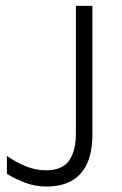

<svg xmlns="http://www.w3.org/2000/svg" viewBox="-20 -638 424 668"><path d="M4 -33V-95.5Q37 -72.5 71.2 -59Q105.5 -45.5 139.5 -45.5Q197 -45.5 220.5 -79.5Q244 -113.5 244 -172V-617.5H301.5V-172Q301.5 -108.5 282.5 -68Q263.5 -27.5 227.8 -8.2Q192 11 142 11Q103.5 11 69.8 -1.5Q36 -14 4 -33Z"/></svg>

Font: Karla Light
Style: Regular
Weight: 300
Designer: Jonathan Pinhorn
Version: Version 2.004;gftools[0.9.33]